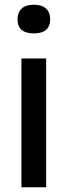

<svg xmlns="http://www.w3.org/2000/svg" viewBox="-20 -791 286 811"><path d="M70.5 0V-544H175V0ZM123 -650Q54 -650 54 -710Q54 -738.5 71.5 -754.8Q89 -771 123 -771Q157 -771 174.5 -754.8Q192 -738.5 192 -710Q192 -650 123 -650Z"/></svg>

Font: Encode Sans Md
Style: Regular
Weight: 500
Designer: Multiple Designers
Foundry: Impallari Type
Version: Version 3.002; ttfautohint (v1.8.3) -l 8 -r 50 -G 200 -x 14 